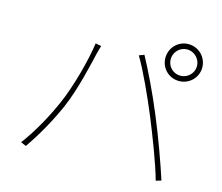

<svg xmlns="http://www.w3.org/2000/svg" viewBox="-107 -921 1214 1051"><g transform="rotate(15 500.0 -395.5)"><path d="M764 -675C764 -716 797 -750 838 -750C879 -750 913 -716 913 -675C913 -634 879 -601 838 -601C797 -601 764 -634 764 -675ZM734 -675C734 -617 780 -571 838 -571C896 -571 943 -617 943 -675C943 -733 896 -780 838 -780C780 -780 734 -733 734 -675ZM243 -290C209 -212 155 -109 91 -24L121 -11C181 -97 231 -189 269 -275C318 -387 352 -546 365 -600C370 -620 373 -630 378 -646L345 -652C331 -549 286 -386 243 -290ZM735 -346C778 -241 834 -96 857 -11L887 -20C861 -102 808 -249 763 -356C716 -471 656 -593 619 -661L590 -650C634 -577 693 -447 735 -346Z"/></g></svg>

Font: Source Han Sans JP VF
Style: Regular
Weight: 250
Designer: Ryoko NISHIZUKA 西塚涼子 (kana, bopomofo & ideographs); Paul D. Hunt (Latin, Greek & Cyrillic); Sandoll Communications 산돌커뮤니
Foundry: Adobe
Version: Version 2.004;hotconv 1.0.118;makeotfexe 2.5.65603